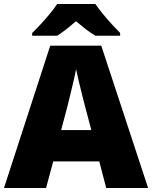

<svg xmlns="http://www.w3.org/2000/svg" viewBox="-20 -947 766 967"><path d="M515 0 480 -134H248L212 0H0L233 -717H490L726 0ZM409 -409Q404 -428 395 -463.5Q386 -499 377 -537Q368 -575 363 -599Q359 -575 350.5 -539Q342 -503 333.5 -468Q325 -433 319 -409L288 -292H440ZM460 -927Q476 -904 498.5 -876.5Q521 -849 544.5 -823.5Q568 -798 585 -781V-767H461Q435 -782 412 -800Q389 -818 363 -840Q337 -818 315.5 -801Q294 -784 268 -767H142V-781Q161 -799 184.5 -824.5Q208 -850 230.5 -877Q253 -904 268 -927Z"/></svg>

Font: Noto Sans Khmer Black
Style: Regular
Weight: 900
Version: Version 2.003